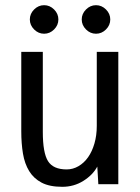

<svg xmlns="http://www.w3.org/2000/svg" viewBox="-20 -726 540 740"><path d="M62 -526H145V-218Q145 -137 165 -105Q185 -73 237 -73Q261 -73 282.5 -85.5Q304 -98 319.5 -120Q335 -142 344 -173Q353 -204 353 -241V-526H436V-16H359L355 -84Q338 -52 301.5 -29Q265 -6 220 -6Q171 -6 140.5 -22Q110 -38 92.5 -66.5Q75 -95 68.5 -134Q62 -173 62 -220ZM150 -706Q172 -706 188.5 -689.5Q205 -673 205 -651Q205 -629 188.5 -612.5Q172 -596 150 -596Q128 -596 111.5 -612.5Q95 -629 95 -651Q95 -673 111.5 -689.5Q128 -706 150 -706ZM350 -706Q372 -706 388.5 -689.5Q405 -673 405 -651Q405 -629 388.5 -612.5Q372 -596 350 -596Q328 -596 311.5 -612.5Q295 -629 295 -651Q295 -673 311.5 -689.5Q328 -706 350 -706Z"/></svg>

Font: D2Coding ligature
Style: Regular
Weight: 400
Monospace: yes
Designer: Yong-Rak Park; Jeong-Hwan Yoon; Sang-Min Lee;
Foundry: NHN Corporation
Version: Version 1.3.2; Build 20180524